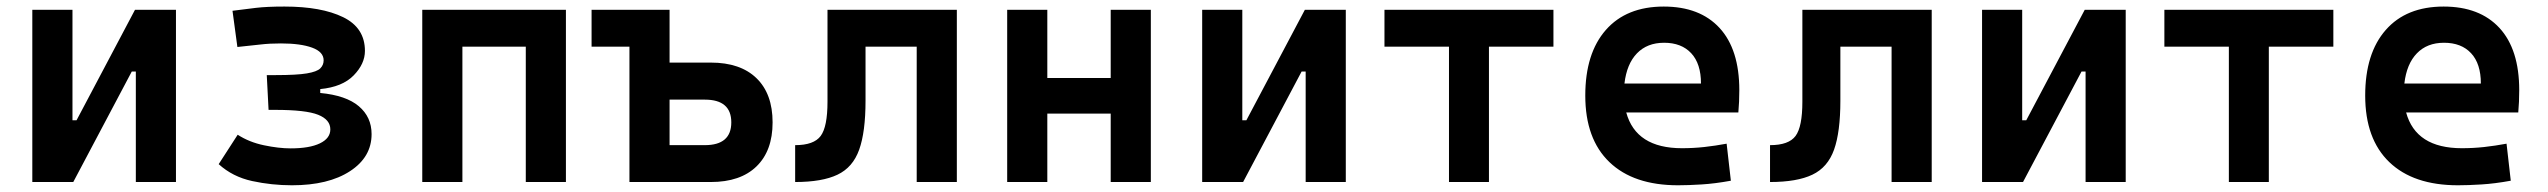

<svg xmlns="http://www.w3.org/2000/svg" viewBox="-20 -547 7657 577"><path d="M77.1 0V-517.6H197.8V-185.5H210L385.7 -517.6H508.8V0H388.2V-332H376L200.2 0Z M857.4 9.8Q796.4 9.8 737.8 -2.9Q679.2 -15.6 637.2 -53.7L694.3 -142.1Q729 -119.6 773.4 -110.4Q817.9 -101.1 853.5 -101.1Q910.2 -101.1 941.4 -116.2Q972.7 -131.3 972.7 -158.2Q972.7 -187.5 936 -202.1Q899.4 -216.8 807.6 -216.8H787.1L781.7 -321.3H809.1Q871.6 -321.3 902.1 -326.4Q932.6 -331.5 942.6 -341.6Q952.6 -351.6 952.6 -365.7Q952.6 -391.1 918 -403.8Q883.3 -416.5 824.2 -416.5Q790 -416.5 763.2 -413.3Q736.3 -410.2 693.4 -405.8L678.7 -514.6Q716.3 -519.5 749.3 -523.4Q782.2 -527.3 835 -527.3Q945.8 -527.3 1011.2 -495.4Q1076.7 -463.4 1076.7 -394Q1076.7 -355 1042.7 -320.3Q1008.8 -285.6 942.4 -279.3V-267.6Q1020 -260.3 1058.3 -227.8Q1096.7 -195.3 1096.7 -144Q1096.7 -74.7 1031.7 -32.5Q966.8 9.8 857.4 9.8Z M1560.1 0V-406.7H1369.6V0H1249V-517.6H1680.7V0Z M1871.6 0V-406.7H1757.8V-517.6H1992.2V-358.9H2116.2Q2205.1 -358.9 2253.4 -312Q2301.8 -265.1 2301.8 -179.2Q2301.8 -93.8 2253.4 -46.9Q2205.1 0 2116.2 0ZM1992.2 -110.8H2098.1Q2177.7 -110.8 2177.7 -179.2Q2177.7 -247.6 2098.1 -247.6H1992.2Z M2369.6 0V-110.8Q2425.8 -110.8 2446.3 -138.4Q2466.8 -166 2466.8 -241.2V-517.6H2855.5V0H2734.9V-406.7H2581.1V-244.6Q2581.1 -150.4 2562 -97.2Q2543 -43.9 2496.8 -22Q2450.7 0 2369.6 0Z M3317.9 0V-205.6H3127.4V0H3006.8V-517.6H3127.4V-312.5H3317.9V-517.6H3438.5V0Z M3592.8 0V-517.6H3713.4V-185.5H3725.6L3901.4 -517.6H4024.4V0H3903.8V-332H3891.6L3715.8 0Z M4334.5 0V-406.7H4140.6V-517.6H4648.4V-406.7H4454.6V0Z M5022.9 9.8Q4889.2 9.8 4816.7 -59.8Q4744.1 -129.4 4744.1 -259.8Q4744.1 -386.7 4805.9 -457Q4867.7 -527.3 4980 -527.3Q5088.4 -527.3 5147.7 -462.9Q5207 -398.4 5207 -275.9Q5207 -240.7 5204.1 -209H4867.2Q4896.5 -101.6 5034.7 -101.6Q5068.8 -101.6 5101.8 -105.2Q5134.8 -108.9 5168.9 -115.2L5181.6 -3.9Q5133.3 4.9 5093.5 7.3Q5053.7 9.8 5022.9 9.8ZM4861.8 -295.9H5091.8Q5091.8 -355.5 5062.5 -387Q5033.2 -418.5 4981 -418.5Q4930.2 -418.5 4899.4 -386.7Q4868.7 -355 4861.8 -295.9Z M5299.3 0V-110.8Q5355.5 -110.8 5376 -138.4Q5396.5 -166 5396.5 -241.2V-517.6H5785.2V0H5664.6V-406.7H5510.7V-244.6Q5510.7 -150.4 5491.7 -97.2Q5472.7 -43.9 5426.5 -22Q5380.4 0 5299.3 0Z M5936.5 0V-517.6H6057.1V-185.5H6069.3L6245.1 -517.6H6368.2V0H6247.6V-332H6235.4L6059.6 0Z M6678.2 0V-406.7H6484.4V-517.6H6992.2V-406.7H6798.3V0Z M7366.7 9.8Q7232.9 9.8 7160.4 -59.8Q7087.9 -129.4 7087.9 -259.8Q7087.9 -386.7 7149.7 -457Q7211.4 -527.3 7323.7 -527.3Q7432.1 -527.3 7491.5 -462.9Q7550.8 -398.4 7550.8 -275.9Q7550.8 -240.7 7547.9 -209H7210.9Q7240.2 -101.6 7378.4 -101.6Q7412.6 -101.6 7445.6 -105.2Q7478.5 -108.9 7512.7 -115.2L7525.4 -3.9Q7477.1 4.9 7437.3 7.3Q7397.5 9.8 7366.7 9.8ZM7205.6 -295.9H7435.5Q7435.5 -355.5 7406.2 -387Q7377 -418.5 7324.7 -418.5Q7273.9 -418.5 7243.2 -386.7Q7212.4 -355 7205.6 -295.9Z"/></svg>

Font: Cascadia Mono NF SemiBold
Style: Regular
Weight: 600
Monospace: yes
Designer: Aaron Bell
Foundry: Saja Typeworks
Version: Version 2404.023; ttfautohint (v1.8.4)